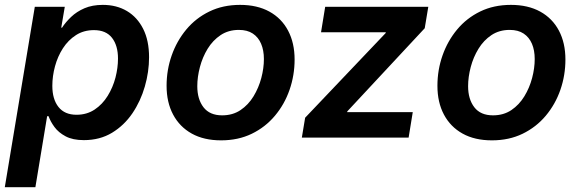

<svg xmlns="http://www.w3.org/2000/svg" viewBox="-34 -567 2386 791"><path d="M-14.2 204.1 109.4 -539.1H232.9L218.3 -453.1H221.7Q236.3 -475.6 259 -497.3Q281.7 -519 314 -533Q346.2 -546.9 389.6 -546.9Q446.3 -546.9 489 -521.5Q531.7 -496.1 555.9 -448Q580.1 -399.9 580.1 -331.1Q580.1 -271 562.7 -210.7Q545.4 -150.4 511.5 -100.3Q477.5 -50.3 427.5 -20Q377.4 10.3 311.5 10.3Q265.6 10.3 236.3 -5.4Q207 -21 190.4 -43.7Q173.8 -66.4 166 -88.4H160.2L111.8 204.1ZM281.2 -94.2Q323.7 -94.2 356 -115.7Q388.2 -137.2 409.7 -172.1Q431.2 -207 441.7 -247.3Q452.1 -287.6 452.1 -325.7Q452.1 -379.4 427.5 -411.1Q402.8 -442.9 353 -442.9Q311 -442.9 279.1 -422.4Q247.1 -401.9 225.3 -368.2Q203.6 -334.5 192.6 -293.9Q181.6 -253.4 181.6 -213.4Q181.6 -158.2 207 -126.2Q232.4 -94.2 281.2 -94.2Z M877 11.2Q806.2 11.2 756.1 -16.6Q706.1 -44.4 679.2 -95Q652.3 -145.5 652.3 -213.4Q652.3 -278.8 673.3 -338.6Q694.3 -398.4 733.6 -445.6Q772.9 -492.7 828.9 -519.8Q884.8 -546.9 955.1 -546.9Q1025.4 -546.9 1075.7 -519.3Q1126 -491.7 1152.8 -440.9Q1179.7 -390.1 1179.7 -321.8Q1179.7 -256.8 1158.9 -197Q1138.2 -137.2 1098.6 -90.1Q1059.1 -43 1003.2 -15.9Q947.3 11.2 877 11.2ZM881.3 -91.8Q924.8 -91.8 957 -113.5Q989.3 -135.3 1010.5 -170.2Q1031.7 -205.1 1042.5 -245.6Q1053.2 -286.1 1053.2 -323.7Q1053.2 -359.9 1041.7 -386.7Q1030.3 -413.6 1007.6 -428.7Q984.9 -443.8 950.2 -443.8Q907.2 -443.8 875 -422.4Q842.8 -400.9 821.5 -366.2Q800.3 -331.5 789.6 -290.8Q778.8 -250 778.8 -211.9Q778.8 -158.2 804.4 -125Q830.1 -91.8 881.3 -91.8Z M1209.5 0 1223.1 -82 1554.7 -430.7 1555.7 -434.1H1288.6L1305.7 -539.1H1730.5L1715.8 -450.7L1397 -108.4L1396 -105H1666.5L1649.4 0Z M1992.7 11.2Q1921.9 11.2 1871.8 -16.6Q1821.8 -44.4 1794.9 -95Q1768.1 -145.5 1768.1 -213.4Q1768.1 -278.8 1789.1 -338.6Q1810.1 -398.4 1849.4 -445.6Q1888.7 -492.7 1944.6 -519.8Q2000.5 -546.9 2070.8 -546.9Q2141.1 -546.9 2191.4 -519.3Q2241.7 -491.7 2268.6 -440.9Q2295.4 -390.1 2295.4 -321.8Q2295.4 -256.8 2274.7 -197Q2253.9 -137.2 2214.4 -90.1Q2174.8 -43 2118.9 -15.9Q2063 11.2 1992.7 11.2ZM1997.1 -91.8Q2040.5 -91.8 2072.8 -113.5Q2105 -135.3 2126.2 -170.2Q2147.5 -205.1 2158.2 -245.6Q2168.9 -286.1 2168.9 -323.7Q2168.9 -359.9 2157.5 -386.7Q2146 -413.6 2123.3 -428.7Q2100.6 -443.8 2065.9 -443.8Q2022.9 -443.8 1990.7 -422.4Q1958.5 -400.9 1937.3 -366.2Q1916 -331.5 1905.3 -290.8Q1894.5 -250 1894.5 -211.9Q1894.5 -158.2 1920.2 -125Q1945.8 -91.8 1997.1 -91.8Z"/></svg>

Font: Inter 18pt SemiBold
Style: Italic
Weight: 600
Italic angle: -9.3988°
Designer: Rasmus Andersson
Foundry: rsms
Version: Version 4.001;git-66647c0bb